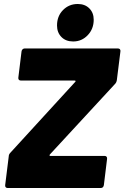

<svg xmlns="http://www.w3.org/2000/svg" viewBox="-20 -943 624 963"><path d="M6 -15 24 -160Q24 -169 33 -178L357 -532Q360 -535 359 -537Q358 -539 354 -539H85Q78 -539 74.5 -543Q71 -547 72 -554L88 -685Q89 -692 93.5 -696Q98 -700 104 -700H571Q578 -700 581.5 -696Q585 -692 584 -685L566 -541Q564 -529 557 -522L230 -168Q228 -165 228.5 -163Q229 -161 233 -161H505Q511 -161 514.5 -157Q518 -153 517 -146L501 -15Q500 -8 496 -4Q492 0 485 0H18Q12 0 8.5 -4Q5 -8 6 -15ZM266 -815Q266 -862 296 -892.5Q326 -923 370 -923Q406 -923 428 -901Q450 -879 450 -844Q450 -798 420 -766.5Q390 -735 347 -735Q310 -735 288 -757.5Q266 -780 266 -815Z"/></svg>

Font: Barlow Black
Style: Italic
Weight: 900
Italic angle: -7°
Designer: Jeremy Tribby
Foundry: Tribby Type
Version: Version 1.408